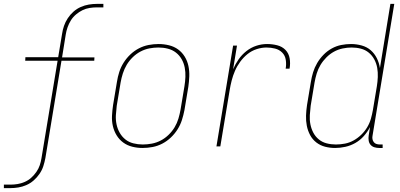

<svg xmlns="http://www.w3.org/2000/svg" viewBox="-40 -755 2060 990"><path d="M-20 215V197H13Q32 197 50.5 194Q69 191 87.5 183Q106 175 121 161.5Q136 148 147.5 131.5Q159 115 165 97Q171 79 174 60L257 -442H90L91 -460H260L280 -580Q283 -601 290 -621.5Q297 -642 309.5 -661Q322 -680 339 -695Q356 -710 376.5 -719Q397 -728 418 -731.5Q439 -735 460 -735H493V-717H460Q441 -717 422 -714Q403 -711 385.5 -702.5Q368 -694 352 -680.5Q336 -667 325.5 -650Q315 -633 308.5 -614.5Q302 -596 299 -577L280 -459H447L446 -442H277L194 60Q190 81 183.5 101.5Q177 122 164 141Q151 160 134 175Q117 190 96.5 199Q76 208 55 211.5Q34 215 13 215Z M695 8Q668 8 642 1.5Q616 -5 595.5 -20Q575 -35 561.5 -57Q548 -79 542 -105Q536 -131 537.5 -158.5Q539 -186 543 -213L563 -333Q567 -359 575 -384Q583 -409 597.5 -432Q612 -455 632 -474Q652 -493 676 -505.5Q700 -518 726 -523Q752 -528 778 -528Q805 -528 831.5 -521.5Q858 -515 878.5 -500Q899 -485 912.5 -463Q926 -441 931.5 -415Q937 -389 936 -361.5Q935 -334 931 -307L911 -187Q906 -161 898 -136Q890 -111 875.5 -88Q861 -65 841 -46Q821 -27 797 -14.5Q773 -2 747 3Q721 8 695 8ZM696 -10Q719 -10 743 -14.5Q767 -19 789 -30.5Q811 -42 829.5 -60Q848 -78 860.5 -99Q873 -120 880 -143.5Q887 -167 891 -190L911 -310Q915 -334 916 -358.5Q917 -383 912.5 -406.5Q908 -430 896.5 -450Q885 -470 867 -484Q849 -498 825.5 -504Q802 -510 777 -510Q754 -510 730.5 -505.5Q707 -501 685 -489.5Q663 -478 644.5 -460Q626 -442 613.5 -421Q601 -400 593.5 -376.5Q586 -353 582 -330L562 -210Q559 -186 557.5 -161.5Q556 -137 561 -113.5Q566 -90 577.5 -70Q589 -50 606.5 -36Q624 -22 647.5 -16Q671 -10 696 -10Z M1076 0 1162 -520H1182L1162 -398Q1173 -424 1190 -448.5Q1207 -473 1230.5 -491.5Q1254 -510 1281.5 -519Q1309 -528 1337 -528Q1364 -528 1389.5 -521.5Q1415 -515 1432 -497.5Q1449 -480 1453.5 -454Q1458 -428 1453 -401H1433Q1437 -424 1433.5 -446.5Q1430 -469 1415 -484Q1400 -499 1378.5 -504.5Q1357 -510 1334 -510Q1309 -510 1283 -501.5Q1257 -493 1236 -476Q1215 -459 1198.5 -436.5Q1182 -414 1171.5 -389.5Q1161 -365 1154.5 -339.5Q1148 -314 1144 -289L1096 0Z M1688 8Q1661 8 1636 1.5Q1611 -5 1591 -20.5Q1571 -36 1559 -58.5Q1547 -81 1542 -106.5Q1537 -132 1538 -159Q1539 -186 1543 -213L1563 -333Q1567 -358 1574.5 -382.5Q1582 -407 1595.5 -430Q1609 -453 1628 -472.5Q1647 -492 1670.5 -505Q1694 -518 1719.5 -523Q1745 -528 1770 -528Q1798 -528 1825 -520.5Q1852 -513 1871.5 -496Q1891 -479 1903 -455Q1915 -431 1919 -404L1973 -735H1993L1881 -56Q1879 -47 1880.5 -38Q1882 -29 1887.5 -22Q1893 -15 1901.5 -12.5Q1910 -10 1919 -10H1933V8H1916Q1903 8 1891 4.5Q1879 1 1871 -8Q1863 -17 1861 -30Q1859 -43 1861 -56L1868 -100Q1855 -75 1836 -53.5Q1817 -32 1792.5 -18Q1768 -4 1741 2Q1714 8 1688 8ZM1692 -10Q1715 -10 1738.5 -14.5Q1762 -19 1783.5 -31Q1805 -43 1823 -60.5Q1841 -78 1853.5 -99Q1866 -120 1872.5 -143Q1879 -166 1883 -189L1903 -309Q1907 -333 1908 -357.5Q1909 -382 1905 -405Q1901 -428 1890 -448.5Q1879 -469 1861.5 -483.5Q1844 -498 1821 -504Q1798 -510 1773 -510Q1750 -510 1726.5 -505Q1703 -500 1682 -488.5Q1661 -477 1643 -459Q1625 -441 1612.5 -420Q1600 -399 1593 -376Q1586 -353 1582 -330L1562 -210Q1559 -186 1557.5 -161.5Q1556 -137 1560.5 -114Q1565 -91 1575.5 -71Q1586 -51 1603.5 -36.5Q1621 -22 1644 -16Q1667 -10 1692 -10Z"/></svg>

Font: Iosevka Thin
Style: Italic
Weight: 100
Italic angle: -9°
Monospace: yes
Designer: Belleve Invis
Foundry: Belleve Invis
Version: Version 32.5.0; ttfautohint (v1.8.4)